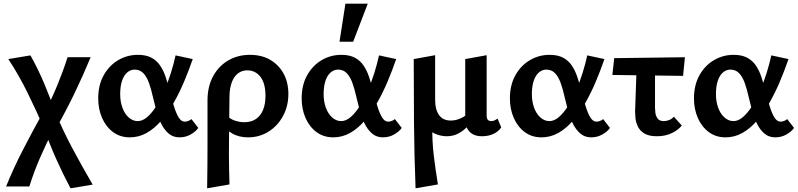

<svg xmlns="http://www.w3.org/2000/svg" viewBox="-20 -731 4323 1040"><path d="M362 289Q319 208 283 127Q247 46 219 -35Q177 -131 130 -227Q83 -323 25 -411L145 -431Q187 -356 220.5 -276Q254 -196 280 -121Q324 -18 373 74Q422 166 482 269ZM13 279Q54 178 103.5 82Q153 -14 209 -115L269 -29Q229 50 196.5 124.5Q164 199 139 279ZM282 -32 221 -120Q260 -195 291 -270.5Q322 -346 346 -421H471Q431 -324 384 -226.5Q337 -129 282 -32Z M683 13Q631 13 592.5 -15.5Q554 -44 533 -92Q512 -140 512 -198Q512 -270 541.5 -323Q571 -376 620 -405Q669 -434 727 -434Q771 -434 800 -418.5Q829 -403 847 -376.5Q865 -350 876.5 -316Q888 -282 897 -246Q910 -195 922 -156Q934 -117 948 -94.5Q962 -72 981 -72Q989 -72 999 -75.5Q1009 -79 1017 -86L1054 -38Q1041 -19 1013.5 -3Q986 13 952 13Q917 13 892.5 -8.5Q868 -30 852 -63.5Q836 -97 826 -135Q816 -173 808 -207Q799 -248 787 -281.5Q775 -315 756.5 -334.5Q738 -354 709 -354Q687 -354 669 -338.5Q651 -323 641 -293.5Q631 -264 631 -221Q631 -180 643.5 -146.5Q656 -113 678 -94Q700 -75 726 -75Q752 -75 777.5 -97Q803 -119 826.5 -156Q850 -193 870 -239.5Q890 -286 905.5 -335.5Q921 -385 931 -431L1024 -411Q1003 -350 977.5 -289.5Q952 -229 921 -174.5Q890 -120 853.5 -77.5Q817 -35 774.5 -11Q732 13 683 13Z M1102 289Q1103 227 1103.5 165.5Q1104 104 1104 44Q1104 -16 1104 -74Q1104 -132 1104 -187Q1104 -262 1134 -317.5Q1164 -373 1216 -403.5Q1268 -434 1334 -434Q1397 -434 1443.5 -407Q1490 -380 1516 -332.5Q1542 -285 1542 -222Q1542 -156 1513 -102.5Q1484 -49 1434.5 -18Q1385 13 1324 13Q1273 13 1236 -9Q1199 -31 1185 -67L1213 -102Q1227 -86 1253 -77.5Q1279 -69 1303 -69Q1341 -69 1366.5 -86.5Q1392 -104 1405 -136Q1418 -168 1418 -212Q1418 -280 1390.5 -315Q1363 -350 1320 -350Q1290 -350 1268.5 -333Q1247 -316 1235.5 -285Q1224 -254 1223 -210Q1222 -134 1221.5 -76.5Q1221 -19 1220.5 26.5Q1220 72 1220 111Q1220 150 1221 187.5Q1222 225 1223 268Z M1785 13Q1733 13 1694.5 -15.5Q1656 -44 1635 -92Q1614 -140 1614 -198Q1614 -270 1643.5 -323Q1673 -376 1722 -405Q1771 -434 1829 -434Q1873 -434 1902 -418.5Q1931 -403 1949 -376.5Q1967 -350 1978.5 -316Q1990 -282 1999 -246Q2012 -195 2024 -156Q2036 -117 2050 -94.5Q2064 -72 2083 -72Q2091 -72 2101 -75.5Q2111 -79 2119 -86L2156 -38Q2143 -19 2115.5 -3Q2088 13 2054 13Q2019 13 1994.5 -8.5Q1970 -30 1954 -63.5Q1938 -97 1928 -135Q1918 -173 1910 -207Q1901 -248 1889 -281.5Q1877 -315 1858.5 -334.5Q1840 -354 1811 -354Q1789 -354 1771 -338.5Q1753 -323 1743 -293.5Q1733 -264 1733 -221Q1733 -180 1745.5 -146.5Q1758 -113 1780 -94Q1802 -75 1828 -75Q1854 -75 1879.5 -97Q1905 -119 1928.5 -156Q1952 -193 1972 -239.5Q1992 -286 2007.5 -335.5Q2023 -385 2033 -431L2126 -411Q2105 -350 2079.5 -289.5Q2054 -229 2023 -174.5Q1992 -120 1955.5 -77.5Q1919 -35 1876.5 -11Q1834 13 1785 13ZM1819 -505 1851 -711H1972L1893 -505Z M2231 289Q2224 114 2222.5 -61Q2221 -236 2221 -411L2337 -432V-188Q2337 -138 2358 -108Q2379 -78 2422 -78Q2443 -78 2465 -86Q2487 -94 2507 -109Q2527 -124 2540 -146L2567 -121Q2545 -82 2519 -53Q2493 -24 2464 -8.5Q2435 7 2401 7Q2376 7 2351 -1Q2326 -9 2308 -25L2322 -48Q2320 31 2329.5 110Q2339 189 2352 268ZM2591 7Q2561 7 2541 -4Q2521 -15 2510.5 -36Q2500 -57 2500 -87V-411L2616 -432V-106Q2616 -90 2622 -82.5Q2628 -75 2641 -75Q2650 -75 2659 -79Q2668 -83 2675 -89L2695 -41Q2682 -20 2654.5 -6.5Q2627 7 2591 7Z M2913 13Q2861 13 2822.5 -15.5Q2784 -44 2763 -92Q2742 -140 2742 -198Q2742 -270 2771.5 -323Q2801 -376 2850 -405Q2899 -434 2957 -434Q3001 -434 3030 -418.5Q3059 -403 3077 -376.5Q3095 -350 3106.5 -316Q3118 -282 3127 -246Q3140 -195 3152 -156Q3164 -117 3178 -94.5Q3192 -72 3211 -72Q3219 -72 3229 -75.5Q3239 -79 3247 -86L3284 -38Q3271 -19 3243.5 -3Q3216 13 3182 13Q3147 13 3122.5 -8.5Q3098 -30 3082 -63.5Q3066 -97 3056 -135Q3046 -173 3038 -207Q3029 -248 3017 -281.5Q3005 -315 2986.5 -334.5Q2968 -354 2939 -354Q2917 -354 2899 -338.5Q2881 -323 2871 -293.5Q2861 -264 2861 -221Q2861 -180 2873.5 -146.5Q2886 -113 2908 -94Q2930 -75 2956 -75Q2982 -75 3007.5 -97Q3033 -119 3056.5 -156Q3080 -193 3100 -239.5Q3120 -286 3135.5 -335.5Q3151 -385 3161 -431L3254 -411Q3233 -350 3207.5 -289.5Q3182 -229 3151 -174.5Q3120 -120 3083.5 -77.5Q3047 -35 3004.5 -11Q2962 13 2913 13Z M3297 -325 3307 -416 3690 -421 3680 -320ZM3420 -127 3430 -411H3528V-146Q3528 -137 3530 -120Q3532 -103 3542 -89Q3552 -75 3576 -75Q3590 -75 3605 -81Q3620 -87 3630 -99L3673 -51Q3654 -27 3619 -10Q3584 7 3538 7Q3494 7 3469.5 -8.5Q3445 -24 3434.5 -47Q3424 -70 3422 -92Q3420 -114 3420 -127Z M3910 13Q3858 13 3819.5 -15.5Q3781 -44 3760 -92Q3739 -140 3739 -198Q3739 -270 3768.5 -323Q3798 -376 3847 -405Q3896 -434 3954 -434Q3998 -434 4027 -418.5Q4056 -403 4074 -376.5Q4092 -350 4103.5 -316Q4115 -282 4124 -246Q4137 -195 4149 -156Q4161 -117 4175 -94.5Q4189 -72 4208 -72Q4216 -72 4226 -75.5Q4236 -79 4244 -86L4281 -38Q4268 -19 4240.5 -3Q4213 13 4179 13Q4144 13 4119.5 -8.5Q4095 -30 4079 -63.5Q4063 -97 4053 -135Q4043 -173 4035 -207Q4026 -248 4014 -281.5Q4002 -315 3983.5 -334.5Q3965 -354 3936 -354Q3914 -354 3896 -338.5Q3878 -323 3868 -293.5Q3858 -264 3858 -221Q3858 -180 3870.5 -146.5Q3883 -113 3905 -94Q3927 -75 3953 -75Q3979 -75 4004.5 -97Q4030 -119 4053.5 -156Q4077 -193 4097 -239.5Q4117 -286 4132.5 -335.5Q4148 -385 4158 -431L4251 -411Q4230 -350 4204.5 -289.5Q4179 -229 4148 -174.5Q4117 -120 4080.5 -77.5Q4044 -35 4001.5 -11Q3959 13 3910 13Z"/></svg>

Font: Ysabeau
Style: Bold
Weight: 700
Designer: Christian Thalmann (Catharsis Fonts)
Version: Version 2.000;gftools[0.9.27.dev2+g8671c4b]